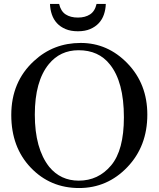

<svg xmlns="http://www.w3.org/2000/svg" viewBox="-20 -928 800 964"><path d="M385.3 -712.4Q521 -712.4 620.4 -609.4Q719.7 -506.3 719.7 -352.5Q719.7 -193.8 619.4 -88.9Q519 16.1 377 16.1Q232.4 16.1 134.5 -86.2Q36.6 -188.5 36.6 -350.6Q36.6 -517.1 150.4 -621.6Q248 -712.4 385.3 -712.4ZM374.5 -675.8Q282.2 -675.8 225.1 -606Q154.8 -520 154.8 -352.5Q154.8 -182.1 227.1 -90.3Q284.2 -21 375.5 -21Q473.6 -21 537.8 -97.4Q602.1 -173.8 602.1 -338.9Q602.1 -518.1 531.2 -605Q475.1 -675.8 374.5 -675.8ZM371.1 -771Q335.4 -771 309.3 -782Q283.2 -793 266.1 -811.5Q249 -830.1 240.5 -855Q231.9 -879.9 231 -908.2H276.9Q285.2 -871.6 309.6 -855.7Q334 -839.8 371.1 -839.8Q407.7 -839.8 432.1 -855.7Q456.5 -871.6 464.8 -908.2H511.2Q510.3 -879.9 501.7 -855Q493.2 -830.1 475.8 -811.5Q458.5 -793 432.6 -782Q406.7 -771 371.1 -771Z"/></svg>

Font: KhunPaOh
Style: Regular
Weight: 400
Designer: Khon Soe Zaw Thu
Version: Version 1.00 July 11, 2016, initial release